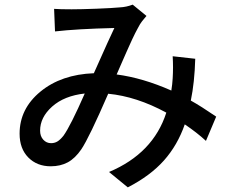

<svg xmlns="http://www.w3.org/2000/svg" viewBox="-20 -746 996 823"><path d="M252 -164.1Q282.7 -207 343.3 -345.2Q255.4 -335.4 203.6 -289.3Q151.9 -243.2 151.9 -186Q151.9 -162.1 165.5 -147.2Q179.2 -132.3 198.7 -132.3Q213.9 -132.3 225.8 -139.4Q237.8 -146.5 252 -164.1ZM906.7 -246.1 862.8 -142.1Q824.2 -177.7 772 -212.9Q741.2 -124 682.9 -58.3Q624.5 7.3 527.8 57.1L447.3 -8.8Q636.7 -88.4 692.9 -263.2Q565.4 -332.5 443.8 -344.2Q362.3 -156.2 328.6 -106Q302.2 -67.4 270.8 -50.3Q239.3 -33.2 197.3 -33.2Q138.7 -33.2 101.3 -71Q64 -108.9 64 -172.9Q64 -279.8 153.3 -353.3Q242.7 -426.8 382.3 -432.1Q454.1 -593.3 470.2 -626Q309.6 -622.1 215.8 -611.3L211.9 -708Q236.8 -706.1 287.1 -706.1Q326.2 -706.1 394.8 -708.7Q463.4 -711.4 494.1 -714.4Q522 -715.8 548.8 -726.1L607.9 -677.7Q605 -674.3 598.9 -667Q592.8 -659.7 588.4 -654.1Q584 -648.4 580.1 -642.1Q575.7 -634.8 570.1 -624Q564.5 -613.3 559.3 -603.5Q554.2 -593.8 546.9 -577.9Q539.6 -562 534.9 -551.5Q530.3 -541 521.2 -521Q512.2 -501 508.1 -491.2Q503.9 -481.4 493.7 -458.3Q483.4 -435.1 480 -426.8Q591.8 -412.1 714.4 -357.9Q718.8 -384.8 720.2 -410.6Q723.1 -457 720.2 -504.9L816.9 -494.1Q814 -392.1 797.9 -314.9Q841.8 -290.5 906.7 -246.1Z"/></svg>

Font: Karasuma Gothic
Style: Regular
Weight: 500
Designer: Rasmus Andersson / Ryoko Nishizuka
Foundry: Genbu
Version: Version 1.00